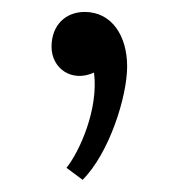

<svg xmlns="http://www.w3.org/2000/svg" viewBox="-20 -121 293 320"><path d="M117.7 178.7C162.1 134.3 191.9 40 191.9 -10.3C191.9 -61 166.5 -101.1 121.1 -101.1C90.3 -101.1 65.9 -80.1 65.9 -43C65.9 -7.8 98.6 17.1 136.7 0C144.5 60.5 112.8 131.3 90.8 158.7Z"/></svg>

Font: Parastoo
Style: Regular
Weight: 400
Foundry: Saber Rastikerdar (saber.rastikerdar@gmail.com)
Version: Version 2.0.1